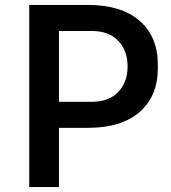

<svg xmlns="http://www.w3.org/2000/svg" viewBox="-20 -755 689 775"><path d="M98 0V-735H336Q470 -735 543.5 -671Q617 -607 617 -495V-479Q617 -367 543.5 -303Q470 -239 336 -239H218V0ZM218 -630V-344H350Q419 -344 457 -383.5Q495 -423 495 -487Q495 -551 457 -590.5Q419 -630 350 -630Z"/></svg>

Font: Cazoo Sans Medium
Style: Regular
Weight: 500
Designer: Jonathan Barnbrook, Julián Moncada
Foundry: Barnbrook Fonts
Version: Version 2.000;Glyphs 3.3 (3337)